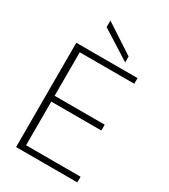

<svg xmlns="http://www.w3.org/2000/svg" viewBox="-219 -1014 982 1116"><g transform="rotate(30 272.5 -455.5)"><path d="M76 0V-700H487V-662H121V-370H457V-331H121V-38H487V0ZM379 -743 183 -867V-911L379 -783Z"/></g></svg>

Font: DM Sans 24pt ExtraLight
Style: Regular
Weight: 250
Designer: Colophon Foundry, Jonny Pinhorn
Foundry: Colophon Foundry
Version: Version 4.004;gftools[0.9.30]